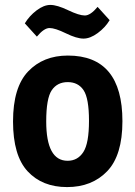

<svg xmlns="http://www.w3.org/2000/svg" viewBox="-20 -748 551 781"><path d="M256 -522Q478 -522 478 -255Q478 -116 416 -51.5Q354 13 253 13Q152 13 92.5 -51Q33 -115 33 -254Q33 -393 94.5 -457.5Q156 -522 256 -522ZM168 -254Q168 -94 255 -94Q296 -94 319 -129.5Q342 -165 342 -256.5Q342 -348 320 -381Q298 -414 255.5 -414Q213 -414 190.5 -381Q168 -348 168 -254ZM377 -720 426 -666Q408 -636 377.5 -613.5Q347 -591 319.5 -591Q292 -591 248 -612.5Q204 -634 181.5 -634Q159 -634 130 -599L81 -653Q99 -683 128.5 -705.5Q158 -728 185 -728Q212 -728 257 -706.5Q302 -685 325 -685Q348 -685 377 -720Z"/></svg>

Font: Rambla
Style: Bold
Weight: 700
Designer: Martin Sommaruga
Foundry: Martin Sommaruga
Version: Version 1.001